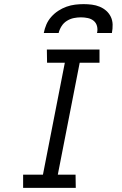

<svg xmlns="http://www.w3.org/2000/svg" viewBox="-20 -910 590 930"><path d="M347 0H92V-64H188L294 -606H208L207 -670H462V-606H366L260 -64H346ZM192 -750Q196 -771 204.5 -791Q213 -811 228 -828Q243 -845 262 -857.5Q281 -870 302 -877.5Q323 -885 344 -887.5Q365 -890 385 -890Q405 -890 425 -887.5Q445 -885 463 -877.5Q481 -870 495 -857.5Q509 -845 517 -828Q525 -811 525.5 -791Q526 -771 522 -750H450Q454 -767 450 -783Q446 -799 434 -809Q422 -819 405.5 -822.5Q389 -826 372 -826Q355 -826 337.5 -822.5Q320 -819 304 -809Q288 -799 278 -783Q268 -767 264 -750Z"/></svg>

Font: Lode Term
Style: Italic
Weight: 400
Italic angle: -11°
Monospace: yes
Designer: Belleve Invis
Foundry: Belleve Invis
Version: Version 29.2.0